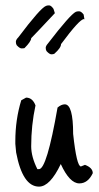

<svg xmlns="http://www.w3.org/2000/svg" viewBox="-20 -674 367 714"><path d="M59 -301 77 -311Q101 -311 112 -282Q96 -208 96 -130Q96 -91 119 -45H125Q154 -45 194 -274Q208 -286 221 -286Q252 -286 252 -176Q265 -55 281 -55L296 -61Q325 -50 325 -30Q307 8 275 8Q239 8 206 -64Q166 20 125 20Q64 20 40 -107L37 -139V-149Q37 -229 59 -301ZM42 -506Q39 -511 39 -518.5Q39 -526 48 -535Q130 -644 151 -652Q155 -654 162.5 -654Q170 -654 179 -641L184 -625Q111 -547 96 -532Q96 -520 71 -495Q67 -494 60 -494Q53 -494 42 -506ZM153 -484Q150 -489 150 -496Q150 -503 158 -512Q241 -620 262 -630Q266 -632 274 -632Q282 -632 291 -620L294 -602Q293 -603 292 -603Q276 -603 207 -510Q207 -496 182 -474Q178 -472 171 -472Q164 -472 153 -484Z"/></svg>

Font: Just Me Again Down Here
Style: Regular
Weight: 400
Designer: Kimberly Geswein
Foundry: Kimberly Geswein
Version: Version 1.002 2007